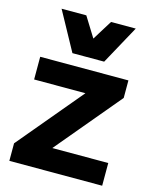

<svg xmlns="http://www.w3.org/2000/svg" viewBox="-124 -922 805 1005"><g transform="rotate(15 279.0 -420.0)"><path d="M25 0ZM528 -123V0H25V-95L318 -445H40V-568H518V-473L225 -123ZM485 -840 370 -630H198L83 -840H217L284 -732L351 -840Z"/></g></svg>

Font: Martel Sans Black
Style: Regular
Weight: 900
Designer: Dan Reynolds and Mathieu Réguer
Foundry: Dan Reynolds and Mathieu Réguer
Version: Version 1.002; ttfautohint (v1.1) -l 5 -r 5 -G 72 -x 0 -D la